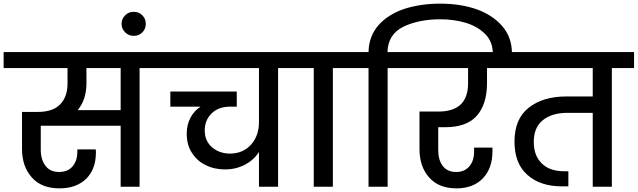

<svg xmlns="http://www.w3.org/2000/svg" viewBox="-44 -1026 3504 1055"><path d="M846 -740C846 -740 -24 -740 -24 -740C-24 -740 -24 -652 -24 -652C-24 -652 327 -652 327 -652C327 -652 327 -568 327 -568C327 -568 327 -568 327 -568C327 -519 314 -481 287 -453C260 -425 219 -411 164 -411C164 -411 77 -411 77 -411C77 -411 77 -208 77 -208C77 -208 77 -208 77 -208C77 -143 95 -91 131 -51C166 -11 217 9 283 9C283 9 283 9 283 9C345 9 394 -9 430 -44C465 -79 483 -127 483 -188C483 -188 483 -188 483 -188C483 -195 483 -200 482 -205C482 -205 381 -205 381 -205C381 -205 381 -193 381 -193C381 -193 381 -193 381 -193C381 -159 372 -132 355 -112C337 -91 312 -81 281 -81C281 -81 281 -81 281 -81C248 -81 223 -92 206 -115C189 -137 180 -166 180 -203C180 -203 180 -335 180 -335C180 -335 619 -335 619 -335C619 -335 619 0 619 0C619 0 723 0 723 0C723 0 723 -652 723 -652C723 -652 846 -652 846 -652C846 -652 846 -740 846 -740ZM619 -421C619 -421 383 -421 383 -421C383 -421 383 -421 383 -421C415 -460 431 -509 431 -568C431 -568 431 -652 431 -652C431 -652 619 -652 619 -652C619 -652 619 -421 619 -421Z M757 -895C757 -895 757 -895 757 -895C757 -914 751 -929 738 -942C725 -955 710 -961 691 -961C691 -961 691 -961 691 -961C672 -961 657 -955 644 -942C631 -929 624 -914 624 -895C624 -895 624 -895 624 -895C624 -876 631 -861 644 -848C657 -835 672 -829 691 -829C691 -829 691 -829 691 -829C710 -829 725 -835 738 -848C751 -861 757 -876 757 -895Z M1606 -740C1606 -740 818 -740 818 -740C818 -740 818 -652 818 -652C818 -652 1379 -652 1379 -652C1379 -652 1379 -355 1379 -355C1379 -355 1379 -355 1379 -355C1379 -306 1365 -265 1336 -232C1307 -199 1269 -183 1222 -182C1222 -182 1222 -182 1222 -182C1182 -182 1149 -193 1122 -216C1095 -239 1081 -270 1081 -309C1081 -309 1081 -309 1081 -309C1081 -348 1094 -379 1120 -404C1145 -428 1179 -440 1220 -440C1220 -440 1257 -440 1257 -440C1257 -440 1257 -523 1257 -523C1257 -523 892 -523 892 -523C892 -523 892 -440 892 -440C892 -440 1058 -440 1058 -440C1058 -440 1058 -440 1058 -440C1033 -424 1015 -403 1002 -378C989 -353 982 -324 982 -292C982 -292 982 -292 982 -292C982 -251 991 -216 1010 -187C1029 -157 1054 -134 1086 -119C1117 -103 1153 -95 1192 -95C1192 -95 1192 -95 1192 -95C1233 -95 1269 -104 1302 -121C1334 -138 1360 -161 1379 -191C1379 -191 1379 0 1379 0C1379 0 1484 0 1484 0C1484 0 1484 -652 1484 -652C1484 -652 1606 -652 1606 -652C1606 -652 1606 -740 1606 -740Z M1785 0C1785 0 1785 -652 1785 -652C1785 -652 1907 -652 1907 -652C1907 -652 1907 -740 1907 -740C1907 -740 1558 -740 1558 -740C1558 -740 1558 -652 1558 -652C1558 -652 1680 -652 1680 -652C1680 -652 1680 0 1680 0C1680 0 1785 0 1785 0Z M2375 -1006C2375 -1006 2375 -1006 2375 -1006C2302 -1006 2236 -996 2177 -977C2118 -957 2071 -927 2036 -888C2001 -848 1982 -799 1981 -740C1981 -740 1859 -740 1859 -740C1859 -740 1859 -652 1859 -652C1859 -652 1981 -652 1981 -652C1981 -652 1981 0 1981 0C1981 0 2086 0 2086 0C2086 0 2086 -652 2086 -652C2086 -652 2208 -652 2208 -652C2208 -652 2208 -740 2208 -740C2208 -740 2085 -740 2085 -740C2085 -740 2085 -740 2085 -740C2087 -805 2116 -851 2172 -879C2228 -906 2296 -920 2375 -920C2375 -920 2375 -920 2375 -920C2424 -920 2470 -914 2514 -901C2558 -888 2594 -867 2622 -839C2650 -811 2664 -775 2664 -731C2664 -731 2664 -716 2664 -716C2664 -716 2769 -716 2769 -716C2769 -716 2769 -733 2769 -733C2769 -733 2769 -733 2769 -733C2769 -790 2752 -840 2717 -881C2682 -922 2634 -954 2575 -975C2515 -996 2448 -1006 2375 -1006Z M2402 -327C2402 -327 2402 -327 2402 -327C2481 -327 2539 -348 2576 -390C2613 -432 2632 -492 2632 -569C2632 -569 2632 -652 2632 -652C2632 -652 2742 -652 2742 -652C2742 -652 2742 -740 2742 -740C2742 -740 2160 -740 2160 -740C2160 -740 2160 -652 2160 -652C2160 -652 2528 -652 2528 -652C2528 -652 2528 -569 2528 -569C2528 -569 2528 -569 2528 -569C2528 -465 2474 -413 2365 -413C2365 -413 2261 -413 2261 -413C2261 -413 2261 -207 2261 -207C2261 -207 2261 -207 2261 -207C2261 -142 2279 -90 2314 -51C2349 -11 2399 9 2465 9C2465 9 2465 9 2465 9C2526 9 2575 -10 2610 -47C2645 -84 2662 -133 2662 -196C2662 -196 2662 -215 2662 -215C2662 -215 2561 -215 2561 -215C2561 -215 2561 -193 2561 -193C2561 -193 2561 -193 2561 -193C2561 -159 2552 -132 2535 -112C2517 -91 2493 -81 2463 -81C2463 -81 2463 -81 2463 -81C2430 -81 2406 -92 2389 -114C2372 -136 2364 -165 2364 -202C2364 -202 2364 -327 2364 -327C2364 -327 2402 -327 2402 -327Z M3440 -740C3440 -740 2694 -740 2694 -740C2694 -740 2694 -652 2694 -652C2694 -652 3213 -652 3213 -652C3213 -652 3213 -496 3213 -496C3213 -496 3068 -496 3068 -496C3068 -496 3068 -496 3068 -496C2982 -496 2913 -475 2861 -434C2809 -393 2783 -331 2783 -248C2783 -248 2783 -248 2783 -248C2783 -167 2807 -106 2854 -65C2901 -23 2964 -2 3043 -2C3043 -2 3079 -2 3079 -2C3079 -2 3079 -85 3079 -85C3079 -85 3058 -85 3058 -85C3058 -85 3058 -85 3058 -85C3003 -85 2962 -99 2933 -128C2904 -156 2889 -195 2889 -246C2889 -246 2889 -246 2889 -246C2889 -298 2905 -338 2938 -365C2971 -392 3016 -406 3073 -406C3073 -406 3213 -406 3213 -406C3213 -406 3213 0 3213 0C3213 0 3318 0 3318 0C3318 0 3318 -652 3318 -652C3318 -652 3440 -652 3440 -652C3440 -652 3440 -740 3440 -740Z"/></svg>

Font: Girnar Poppins
Style: Medium
Weight: 500
Designer: Ninad Kale (Devanagari), Jonny Pinhorn (Latin)
Foundry: Indian Type Foundry
Version: ""